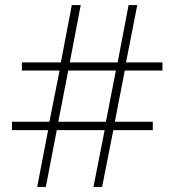

<svg xmlns="http://www.w3.org/2000/svg" viewBox="-20 -734 686 754"><path d="M470 -457H618V-489H475L519 -714H485L442 -489H254L297 -714H262L219 -489H66V-457H214L174 -256H27V-223H169L126 0H160L203 -223H391L347 0H381L425 -223H580V-256H431ZM209 -256 248 -457H435L396 -256Z"/></svg>

Font: Noto Sans Ethiopic ExtraLight
Style: Regular
Weight: 200
Designer: Monotype Design Team
Foundry: Monotype Imaging Inc.
Version: Version 2.102